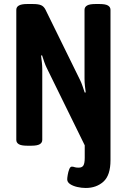

<svg xmlns="http://www.w3.org/2000/svg" viewBox="-20 -722 630 954"><path d="M406 212Q385 212 363.5 207Q342 202 328 192.5Q314 183 314 169Q314 162 316.5 147Q319 132 324 119Q329 106 337 106Q344 106 350.5 108.5Q357 111 371 111Q388 111 394.5 100Q401 89 401 62V0L212 -385Q206 -397 200 -414Q194 -431 189 -447L184 -446Q186 -430 188 -412.5Q190 -395 190 -378V-27Q190 -13 177.5 -5.5Q165 2 136 2H115Q86 2 73.5 -5.5Q61 -13 61 -27V-673Q61 -702 114 -702H144Q171 -702 184.5 -696Q198 -690 206 -674L378 -324Q384 -312 390 -294.5Q396 -277 401 -262L406 -263Q404 -277 402 -295Q400 -313 400 -331V-673Q400 -687 412.5 -694.5Q425 -702 454 -702H475Q504 -702 516.5 -694.5Q529 -687 529 -673V74Q529 149 494 180.5Q459 212 406 212Z"/></svg>

Font: Asap Condensed SemiBold
Style: Regular
Weight: 600
Width: 3
Designer: Pablo Cosgaya
Foundry: Omnibus-Type
Version: Version 3.001; ttfautohint (v1.8.4.7-5d5b)